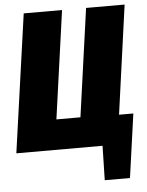

<svg xmlns="http://www.w3.org/2000/svg" viewBox="-59 -743 737 963"><g transform="rotate(-5 309.0 -261.5)"><path d="M605 -696 529 -148H601L556 173H429L433 0H-1L97 -696H290L214 -152H335L411 -696Z"/></g></svg>

Font: Fira Sans Condensed Black
Style: Italic
Weight: 900
Width: 3
Italic angle: -8°
Designer: Carrois Corporate & Edenspiekermann AG
Foundry: Carrois Corporate GbR & Edenspiekermann AG
Version: Version 4.203